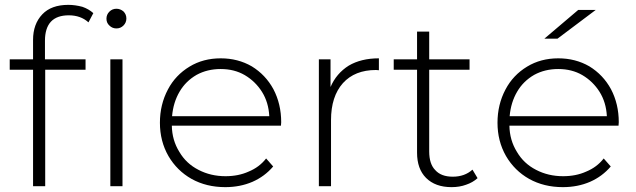

<svg xmlns="http://www.w3.org/2000/svg" viewBox="-20 -766 2615 790"><path d="M263 -703Q165 -703 165 -598V-522H332V-479H166V0H116V-479H20V-522H116V-602Q116 -667 154 -707Q191 -746 261 -746Q289 -746 319 -738Q345 -729 364 -712L344 -674Q312 -703 263 -703Z M434 0V-522H484V0ZM430 -661Q418 -672 418 -689Q418 -706 430 -718Q442 -730 459 -730Q475 -730 488 -719Q500 -707 500 -690Q500 -673 488 -661Q476 -649 459 -649Q442 -649 430 -661Z M1137 -263 1136 -249H687Q688 -189 718 -141Q746 -93 797 -67Q847 -41 908 -41Q961 -41 1003 -60Q1047 -78 1075 -114L1104 -81Q1069 -40 1019 -18Q968 4 907 4Q829 4 768 -30Q708 -64 673 -124Q638 -185 638 -261Q638 -336 671 -398Q702 -457 760 -492Q816 -526 888 -526Q959 -526 1016 -493Q1073 -458 1105 -399Q1137 -338 1137 -263ZM888 -482Q833 -482 789 -458Q744 -432 719 -389Q693 -345 688 -288H1088Q1085 -345 1058 -388Q1031 -431 987 -457Q944 -482 888 -482Z M1340 -408Q1364 -464 1415 -496Q1466 -526 1539 -526V-477L1527 -478Q1440 -478 1391 -424Q1342 -369 1342 -272V0H1292V-522H1340Z M1924 -68 1945 -33Q1925 -15 1898 -6Q1871 4 1838 4Q1771 4 1733 -34Q1696 -71 1696 -138V-479H1600V-522H1696V-636H1746V-522H1912V-479H1746V-143Q1746 -91 1771 -66Q1795 -39 1843 -39Q1892 -39 1924 -68Z M2526 -263 2525 -249H2076Q2077 -189 2107 -141Q2135 -93 2186 -67Q2236 -41 2297 -41Q2350 -41 2392 -60Q2436 -78 2464 -114L2493 -81Q2458 -40 2408 -18Q2357 4 2296 4Q2218 4 2157 -30Q2097 -64 2062 -124Q2027 -185 2027 -261Q2027 -336 2060 -398Q2091 -457 2149 -492Q2205 -526 2277 -526Q2348 -526 2405 -493Q2462 -458 2494 -399Q2526 -338 2526 -263ZM2277 -482Q2222 -482 2178 -458Q2133 -432 2108 -389Q2082 -345 2077 -288H2477Q2474 -345 2447 -388Q2420 -431 2376 -457Q2333 -482 2277 -482ZM2220 -607 2359 -725H2431L2274 -607Z"/></svg>

Font: Montserrat Light Alt1
Style: Light
Weight: 500
Designer: Differentunic
Foundry: Julieta Ulanovsky
Version: 0.1